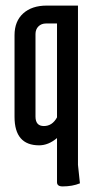

<svg xmlns="http://www.w3.org/2000/svg" viewBox="-20 -510 335 687"><path d="M184 -426H145Q128 -426 117.5 -415.5Q107 -405 107 -388V-93Q107 -59 137 -59Q167 -59 184 -90ZM259 -490V80L266 146Q239 157 204 157Q184 157 184 142V-16Q153 10 120 10Q32 10 32 -92V-384Q32 -434 63 -462Q94 -490 147 -490Z"/></svg>

Font: Medula One
Style: Regular
Weight: 400
Designer: Luciano Vergara
Foundry: Luciano Vergara
Version: Version 1.002